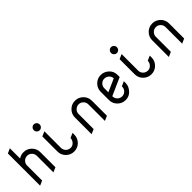

<svg xmlns="http://www.w3.org/2000/svg" viewBox="204 -1849 2961 2961"><g transform="rotate(-45 1684.5 -369.0)"><path d="M96.7 0V-703.6L174.8 -737.8V-514.2Q220.7 -546.9 280.3 -546.9Q356.4 -546.9 410.6 -493.2Q464.8 -439.5 464.8 -363.3V-34.2L386.7 0V-361.8Q385.7 -407.2 355.5 -437Q324.2 -467.8 281.7 -467.8Q236.3 -467.8 205.6 -437Q175.3 -406.7 174.8 -364.7V-361.8V-34.2Z M948.2 -188.5 1026.4 -222.7V-183.6Q1026.4 -107.4 972.7 -53.7Q918.9 0 842.8 0Q766.6 0 712.4 -53.7Q658.2 -107.4 658.2 -183.6V-512.7L736.3 -546.9V-185.1Q737.3 -139.6 767.6 -109.9Q798.8 -79.1 845.7 -79.1Q886.7 -79.1 917.5 -112.3Q948.2 -145.5 948.2 -188.5ZM651.4 -627.7Q632.8 -646.5 632.8 -673.3Q632.8 -700.2 651.4 -719Q669.9 -737.8 696.3 -737.8Q722.7 -737.8 741.2 -719Q759.8 -700.2 759.8 -673.3Q759.8 -646.5 741.2 -627.7Q722.7 -608.9 696.3 -608.9Q669.9 -608.9 651.4 -627.7Z M1219.7 0V-363.3Q1219.7 -439.5 1273.4 -493.2Q1327.1 -546.9 1403.3 -546.9Q1479.5 -546.9 1533.7 -493.2Q1587.9 -439.5 1587.9 -363.3V-34.2L1509.8 0V-361.8Q1508.8 -407.2 1478.5 -437Q1447.3 -467.8 1404.8 -467.8Q1360.8 -467.8 1329.1 -436.5Q1297.9 -406.2 1297.9 -363.3Q1297.9 -362.3 1297.9 -361.8V-34.2Z M1967.8 -79.1Q2008.8 -79.1 2040 -109.9Q2070.3 -139.6 2071.3 -185.1V-191.9L2149.4 -226.6V-183.6Q2149.4 -115.2 2090.8 -52.7Q2041 0 1964.8 0Q1888.7 0 1835 -53.7Q1781.2 -107.4 1781.2 -183.6V-363.3Q1781.2 -439.5 1835 -493.2Q1888.7 -546.9 1964.8 -546.9Q2038.1 -546.9 2095.2 -493.2Q2149.4 -442.4 2149.4 -363.3V-317.4L1859.4 -188.5Q1859.4 -142.1 1890.1 -110.6Q1920.9 -79.1 1967.8 -79.1ZM1961.9 -467.8Q1920.9 -467.8 1890.1 -437Q1859.4 -406.2 1859.4 -363.3Q1859.4 -362.3 1859.4 -361.8V-273.9L2070.8 -368.2Q2068.4 -409.2 2040 -437Q2008.8 -467.8 1961.9 -467.8Z M2632.8 -188.5 2710.9 -222.7V-183.6Q2710.9 -107.4 2657.2 -53.7Q2603.5 0 2527.3 0Q2451.2 0 2397 -53.7Q2342.8 -107.4 2342.8 -183.6V-512.7L2420.9 -546.9V-185.1Q2421.9 -139.6 2452.1 -109.9Q2483.4 -79.1 2530.3 -79.1Q2571.3 -79.1 2602.1 -112.3Q2632.8 -145.5 2632.8 -188.5ZM2335.9 -627.7Q2317.4 -646.5 2317.4 -673.3Q2317.4 -700.2 2335.9 -719Q2354.5 -737.8 2380.9 -737.8Q2407.2 -737.8 2425.8 -719Q2444.3 -700.2 2444.3 -673.3Q2444.3 -646.5 2425.8 -627.7Q2407.2 -608.9 2380.9 -608.9Q2354.5 -608.9 2335.9 -627.7Z M2904.3 0V-363.3Q2904.3 -439.5 2958 -493.2Q3011.7 -546.9 3087.9 -546.9Q3164.1 -546.9 3218.3 -493.2Q3272.5 -439.5 3272.5 -363.3V-34.2L3194.3 0V-361.8Q3193.4 -407.2 3163.1 -437Q3131.8 -467.8 3089.4 -467.8Q3045.4 -467.8 3013.7 -436.5Q2982.4 -406.2 2982.4 -363.3Q2982.4 -362.3 2982.4 -361.8V-34.2Z"/></g></svg>

Font: NovaMono
Style: Regular
Weight: 400
Monospace: yes
Version: Version 1.2